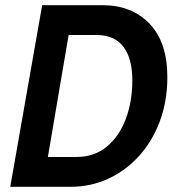

<svg xmlns="http://www.w3.org/2000/svg" viewBox="-20 -720 683 740"><path d="M19.5 0 142.5 -700H375Q488 -700 556.5 -628.5Q625 -557 625 -422.5Q625 -330.5 596.2 -253.2Q567.5 -176 516.2 -119.2Q465 -62.5 397.2 -31.2Q329.5 0 252 0ZM352.5 -585H244.5L164.5 -115H274.5Q343.5 -115 391.8 -155Q440 -195 465 -262Q490 -329 490 -410Q490 -495 455.5 -540Q421 -585 352.5 -585Z"/></svg>

Font: Cabin Condensed
Style: Bold Italic
Weight: 700
Width: 3
Italic angle: -10°
Designer: Pablo Impallari
Foundry: Pablo Impallari. http://www.impallari.com Igino Marini. http://www.ikern.com
Version: Version 3.001; ttfautohint (v1.8.3)